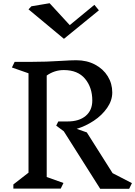

<svg xmlns="http://www.w3.org/2000/svg" viewBox="-20 -1169 841 1192"><path d="M782 3H602L376 -354L329 -389L342 -415H400Q471 -415 512 -449.5Q553 -484 553 -545Q553 -626 508 -680Q463 -734 376 -734Q318 -734 270 -700V-70L374 -33L357 2H63V-24L157 -97V-714L54 -750L71 -785H177Q268 -785 358 -791Q422 -795 454 -795Q519 -795 570 -768Q621 -741 649 -695.5Q677 -650 677 -595Q677 -545 645 -499Q613 -453 562.5 -419.5Q512 -386 456 -369L519 -347L679 -94L799 -32ZM377 -928 157 -1111 175 -1130 288 -1149 413 -1013 566 -1139 594 -1105Z"/></svg>

Font: Inknut Antiqua Light
Style: Regular
Weight: 300
Designer: Claus Eggers Sørensen
Foundry: Claus Eggers Sørensen
Version: Version 1.003; ttfautohint (v1.8.2) -l 8 -r 50 -G 200 -x 14 